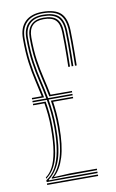

<svg xmlns="http://www.w3.org/2000/svg" viewBox="-90 -854 544 902"><g transform="rotate(-10 181.5 -402.5)"><path d="M60 -14V-22.5Q88 -39.8 105.6 -71.1Q123.2 -102.5 131.6 -149.4Q140 -196.2 140 -260Q140 -299.5 136.6 -332.2Q133.2 -365 127.8 -394H60V-401H126.5Q118.2 -445.2 108 -487.1Q97.8 -529 90.4 -578.8Q83 -628.5 83 -696Q83 -741.8 107.6 -766.4Q132.2 -791 178 -791Q230.2 -791 253.4 -768.9Q276.5 -746.8 278.2 -695.5Q279.2 -667.8 279.2 -640.2Q279.2 -612.8 278.9 -585.1Q278.5 -557.5 278 -529H270Q270.5 -557.5 270.9 -585.1Q271.2 -612.8 271.2 -640.1Q271.2 -667.5 270.2 -695.2Q268.8 -743 247.2 -763.5Q225.8 -784 178 -784Q136 -784 113.5 -761.2Q91 -738.5 91 -696Q91 -629 98.5 -579.6Q106 -530.2 116.2 -488.2Q126.5 -446.2 135 -401H251V-394H136.2Q141.2 -365 144.6 -332.2Q148 -299.5 148 -260Q148 -165.5 130.5 -110.6Q113 -55.8 71.8 -23V-20L152.5 -21H303V-14ZM60 -408V-415H107Q98.8 -454.8 89.4 -494.6Q80 -534.5 73.5 -582.8Q67 -631 67 -696Q67 -748.5 95.8 -776.8Q124.5 -805 178 -805Q238.5 -805 265.5 -779.6Q292.5 -754.2 294.2 -696Q295 -668 295.1 -640.5Q295.2 -613 294.9 -585.2Q294.5 -557.5 294 -529H286Q286.5 -557.5 286.9 -585.2Q287.2 -613 287.1 -640.5Q287 -668 286.2 -695.8Q284.5 -750.5 259.4 -774.2Q234.2 -798 178 -798Q128.2 -798 101.6 -771.6Q75 -745.2 75 -696Q75 -629.5 82 -580.4Q89 -531.2 98.8 -490.5Q108.5 -449.8 116.8 -408ZM142 -408Q133.8 -452.2 123.6 -493.6Q113.5 -535 106.2 -583.1Q99 -631.2 99 -696Q99 -735 119.5 -756Q140 -777 178 -777Q221.8 -777 241.2 -758Q260.8 -739 262.2 -695Q263.2 -667.5 263.2 -640.1Q263.2 -612.8 262.9 -585.1Q262.5 -557.5 262 -529H254Q254.5 -557.5 254.9 -585Q255.2 -612.5 255.2 -639.9Q255.2 -667.2 254.2 -694.8Q253 -735 235.2 -752.5Q217.5 -770 178 -770Q107 -770 107 -696Q107 -633.5 114 -586.6Q121 -539.8 130.9 -499.1Q140.8 -458.5 149 -415H251V-408ZM60 -29.5V-36Q79.8 -49.8 94 -76.5Q108.2 -103.2 116.1 -147.9Q124 -192.5 124 -260Q124 -295 121.1 -324.2Q118.2 -353.5 113.8 -380H60V-387H120.8Q125.8 -359.2 128.9 -328.2Q132 -297.2 132 -260Q132 -166.5 115.8 -111.6Q99.5 -56.8 60 -29.5ZM86.8 -25.2V-29.5Q118.5 -54.8 137.2 -108.9Q156 -163 156 -260Q156 -297.2 153.1 -328.4Q150.2 -359.5 145.8 -387H251V-380H155.2Q159.2 -354.2 161.6 -324.6Q164 -295 164 -260.5Q164 -170.5 147 -115.5Q130 -60.5 98.8 -33V-31L174.8 -35H303V-28L163.2 -27.2ZM60 0V-7H303V0Z"/></g></svg>

Font: Big Shoulders Inline Text Thin
Style: Regular
Weight: 100
Designer: Patric King
Foundry: XO Type Co
Version: Version 2.002